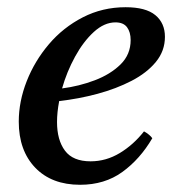

<svg xmlns="http://www.w3.org/2000/svg" viewBox="-20 -500 486 532"><path d="M437 -398Q437 -359 412 -328.5Q387 -298 344.5 -276Q302 -254 250 -240Q198 -226 144 -220Q138 -189 138 -162Q138 -112 160 -82.5Q182 -53 231 -53Q274 -53 312 -76Q350 -99 379 -136Q395 -127 402 -117Q368 -59 319 -23.5Q270 12 202 12Q123 12 77.5 -35.5Q32 -83 32 -163Q32 -219 54 -275Q76 -331 115.5 -377.5Q155 -424 209.5 -452Q264 -480 328 -480Q384 -480 410.5 -458Q437 -436 437 -398ZM152 -255Q199 -261 242.5 -277.5Q286 -294 314 -321.5Q342 -349 342 -389Q342 -411 332 -424.5Q322 -438 300 -438Q269 -438 240 -411.5Q211 -385 188 -343Q165 -301 152 -255Z"/></svg>

Font: Tiro Telugu
Style: Italic
Weight: 400
Italic angle: -11°
Designer: Telugu: John Hudson & Fiona Ross, assisted by Kaja Sojewska. Latin: John Hudson with Paul Hanslow, assisted by Kaja Soje
Foundry: Tiro Typeworks Ltd.
Version: Version 1.52